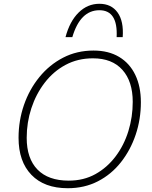

<svg xmlns="http://www.w3.org/2000/svg" viewBox="-20 -987 804 1014"><path d="M338 7Q214 7 146 -63.5Q78 -134 78 -259Q78 -350 106.5 -432.5Q135 -515 188 -580Q241 -645 313.5 -682.5Q386 -720 474 -720Q553 -720 609 -686.5Q665 -653 694.5 -591.5Q724 -530 724 -447Q724 -357 696.5 -275.5Q669 -194 618.5 -130Q568 -66 497 -29.5Q426 7 338 7ZM343 -33Q422 -33 484 -67.5Q546 -102 590.5 -161Q635 -220 658 -294.5Q681 -369 681 -449Q681 -557 626.5 -618Q572 -679 471 -679Q391 -679 326.5 -644.5Q262 -610 216 -550Q170 -490 145.5 -415Q121 -340 121 -259Q121 -150 178 -91.5Q235 -33 343 -33ZM596 -791Q603 -933 505 -933Q404 -933 362 -791H326Q348 -874 395 -920.5Q442 -967 505 -967Q568 -967 601 -921Q634 -875 628 -791Z"/></svg>

Font: Livvic ExtraLight
Style: Italic
Weight: 275
Italic angle: -10°
Designer: Jacques Le Bailly, Baron von Fonthausen
Version: Version 1.001; ttfautohint (v1.8.2)